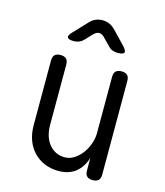

<svg xmlns="http://www.w3.org/2000/svg" viewBox="-117 -874 834 972"><g transform="rotate(15 300.0 -387.5)"><path d="M420 -224V-520Q420 -541 430 -550.5Q440 -560 460 -560Q480 -560 490 -550.5Q500 -541 500 -520V-30Q500 -9 490 0.5Q480 10 460 10Q440 10 430 0.5Q420 -9 420 -30V-96Q405 -46 370 -18Q335 10 280 10Q240 10 207 -4Q174 -18 150 -43Q126 -68 113 -103Q100 -138 100 -181V-520Q100 -541 110 -550.5Q120 -560 140 -560Q160 -560 170 -550.5Q180 -541 180 -520V-203Q180 -176 187 -151Q194 -126 208.5 -107Q223 -88 244 -76.5Q265 -65 293 -65Q320 -65 343.5 -80.5Q367 -96 384 -119.5Q401 -143 410.5 -171Q420 -199 420 -224ZM185 -645Q157 -645 152.5 -655.5Q148 -666 168 -686L235 -757Q248 -771 264.5 -778Q281 -785 300 -785Q319 -785 335.5 -778Q352 -771 366 -757L433 -687Q453 -666 449 -655.5Q445 -645 415 -645Q400 -645 387.5 -650Q375 -655 365 -666L327 -705Q314 -718 300 -718Q286 -718 273 -705L235 -665Q225 -655 212.5 -650Q200 -645 185 -645Z"/></g></svg>

Font: Maple Mono NL Light
Style: Regular
Weight: 300
Monospace: yes
Designer: subframe7536
Version: Version 7.000